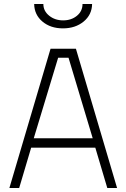

<svg xmlns="http://www.w3.org/2000/svg" viewBox="-20 -941 633 961"><path d="M27 0ZM457 -202H136L76 0H27L233 -697H360L566 0H517ZM323 -652H271L149 -249H444ZM151 -921H197Q197 -886 226 -862.5Q255 -839 296 -839Q337 -839 365 -862Q393 -885 393 -921H441Q440 -867 398.5 -833Q357 -799 295 -799Q233 -799 192.5 -833Q152 -867 151 -921Z"/></svg>

Font: Cairo Light
Style: Regular
Weight: 300
Designer: Mohamed Gaber, the designers of Titillium
Foundry: Kief Type Foundry
Version: Version 2.009; ttfautohint (v1.5.33-1714) -l 8 -r 50 -G 200 